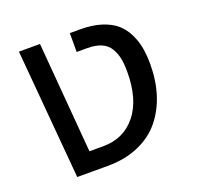

<svg xmlns="http://www.w3.org/2000/svg" viewBox="-104 -675 806 786"><g transform="rotate(-20 299.0 -282.0)"><path d="M104 0 55.2 -564H147L187 -82H247.1Q336.9 -82 390.4 -148.4Q443.8 -214.8 443.8 -335Q443.8 -368.7 439 -393.1Q434.1 -417.5 421.6 -438.7Q409.2 -460 384.5 -470.9Q359.9 -481.9 323.2 -481.9H276.9V-564H323.2Q374.5 -564 413.6 -551.5Q452.6 -539.1 476.8 -518.3Q501 -497.6 516.1 -467Q531.2 -436.5 537.1 -404.1Q543 -371.6 543 -332Q543 -261.7 524.2 -202.1Q505.4 -142.6 468.5 -97.2Q431.6 -51.8 372.3 -25.9Q313 0 236.8 0Z"/></g></svg>

Font: FiraGO
Style: Regular
Weight: 400
Designer: bBox Type
Foundry: bBox Type GmbH
Version: Version 1.001;PS 001.001;hotconv 1.0.88;makeotf.lib2.5.64775